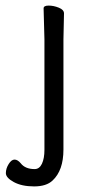

<svg xmlns="http://www.w3.org/2000/svg" viewBox="-20 -505 341 687"><path d="M209 -457 207 -364V30Q207 105 168 141Q146 162 102 162Q58 162 29.5 146.5Q1 131 1 114.5Q1 98 11 82Q21 66 32 66Q43 66 54 79Q70 100 104 100Q121 100 130 81Q139 62 139 31V-364L136 -475Q136 -485 154 -485Q172 -485 190.5 -477.5Q209 -470 209 -457Z"/></svg>

Font: LXGW WenKai Lite
Style: Regular
Weight: 400
Designer: LXGW / Fontworks Inc.
Foundry: LXGW / Fontworks Inc.
Version: Version 1.511; March 25, 2025